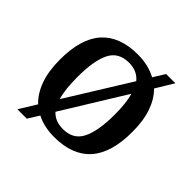

<svg xmlns="http://www.w3.org/2000/svg" viewBox="-160 -722 909 909"><g transform="rotate(45 294.5 -268.0)"><path d="M129 -46Q92 -81 72 -136.5Q52 -192 52 -269Q52 -410 114 -478.5Q176 -547 296 -547Q367 -547 420 -518L456 -576H518L464 -487Q499 -453 518 -398.5Q537 -344 537 -269Q537 -128 475 -59Q413 10 293 10Q223 10 174 -16L139 40H76ZM295 -46Q364 -46 392 -102.5Q420 -159 420 -269Q420 -345 406 -394L212 -79Q242 -46 295 -46ZM380 -452Q349 -490 294 -490Q225 -490 197 -435Q169 -380 169 -269Q169 -228 172.5 -195Q176 -162 184 -136Z"/></g></svg>

Font: Noto Nastaliq Urdu Medium
Style: Regular
Weight: 500
Designer: Monotype Design Team (Patrick Giasson: type design, Kamal Mansour: OpenType code, Glenda Bellarosa). Updated by Simon Co
Foundry: Monotype Imaging Inc., Simon Cozens
Version: Version 3.007